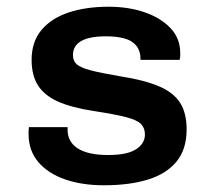

<svg xmlns="http://www.w3.org/2000/svg" viewBox="-20 -541 640 571"><path d="M289 10Q224 10 173.5 -7.5Q123 -25 94 -59Q65 -93 65 -142Q65 -146 65 -151Q65 -156 66 -163H181V-155Q181 -119 211.5 -99.5Q242 -80 302 -80Q358 -80 384.5 -97Q411 -114 411 -141Q411 -160 399.5 -172Q388 -184 355.5 -192.5Q323 -201 258 -211Q193 -221 152.5 -239Q112 -257 93 -287Q74 -317 74 -363Q74 -417 103.5 -452Q133 -487 184.5 -504Q236 -521 303 -521Q362 -521 410 -504.5Q458 -488 487 -457.5Q516 -427 516 -383Q516 -380 516 -375Q516 -370 514 -363H398Q398 -390 385 -405.5Q372 -421 349 -427Q326 -433 295 -433Q197 -433 197 -377Q197 -360 208 -350Q219 -340 249 -332Q279 -324 338 -314Q409 -303 452.5 -284.5Q496 -266 515.5 -235.5Q535 -205 535 -156Q535 -97 505 -60.5Q475 -24 420 -7Q365 10 289 10Z"/></svg>

Font: Chivo Mono SemiBold
Style: Regular
Weight: 600
Monospace: yes
Designer: Hector Gatti
Foundry: Omnibus-Type
Version: Version 1.008